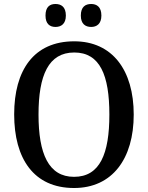

<svg xmlns="http://www.w3.org/2000/svg" viewBox="-20 -932 742 962"><path d="M437 -797C464 -797 488 -812 488 -854C488 -898 464 -912 437 -912C408 -912 385 -898 385 -854C385 -812 408 -797 437 -797ZM258 -797C286 -797 310 -812 310 -854C310 -898 286 -912 258 -912C230 -912 208 -898 208 -854C208 -812 230 -797 258 -797ZM351 10C543 10 650 -137 650 -358C650 -580 543 -725 352 -725C149 -725 51 -580 51 -359C51 -137 149 10 351 10ZM351 -46C223 -46 173 -162 173 -358C173 -555 223 -669 352 -669C481 -669 528 -555 528 -358C528 -162 481 -46 351 -46Z"/></svg>

Font: Noto Serif Lao SemiCondensed Medium
Style: Regular
Weight: 500
Width: 4
Designer: Monotype Design Team
Foundry: Monotype Imaging Inc.
Version: Version 2.003